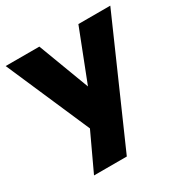

<svg xmlns="http://www.w3.org/2000/svg" viewBox="-176 -624 900 933"><g transform="rotate(-30 274.5 -157.5)"><path d="M87 180 201 -64V11L-19 -495H170L291 -174H264L389 -495H568L271 180Z"/></g></svg>

Font: Nunito Sans 11pt Black
Style: Regular
Weight: 900
Version: Version 3.101;gftools[0.9.27]